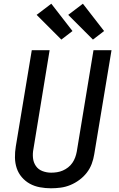

<svg xmlns="http://www.w3.org/2000/svg" viewBox="-20 -1005 640 1033"><path d="M254 8Q224 8 194.5 2.5Q165 -3 140.5 -16.5Q116 -30 97.5 -51.5Q79 -73 70 -100Q61 -127 60.5 -157Q60 -187 65 -217L151 -735H247L160 -204Q155 -179 157.5 -155Q160 -131 173 -112Q186 -93 208.5 -84.5Q231 -76 255 -76Q255 -76 255.5 -76Q256 -76 256 -76Q271 -76 287 -78.5Q303 -81 318 -87.5Q333 -94 346.5 -104.5Q360 -115 369.5 -129Q379 -143 384.5 -158Q390 -173 393 -189L483 -735H580L487 -175Q483 -149 473.5 -123.5Q464 -98 447 -76Q430 -54 407 -37Q384 -20 358.5 -9.5Q333 1 306.5 4.5Q280 8 254 8ZM480 -792 347 -925 426 -985 540 -838ZM310 -792 177 -925 256 -985 370 -838Z"/></svg>

Font: Iosevka Curly MdExObl
Style: Regular
Weight: 500
Width: 7
Italic angle: -9°
Monospace: yes
Designer: Belleve Invis
Foundry: Belleve Invis
Version: Version 11.1.0; ttfautohint (v1.8.3)